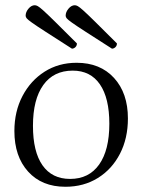

<svg xmlns="http://www.w3.org/2000/svg" viewBox="-20 -702 545 734"><path d="M230 12Q140 12 87.5 -46Q35 -104 35 -201Q35 -276 66 -335Q97 -394 150.5 -428Q204 -462 273 -462Q363 -462 416 -404Q469 -346 469 -249Q469 -173 438.5 -114Q408 -55 354 -21.5Q300 12 230 12ZM248 -18Q320 -18 359 -73Q398 -128 398 -229Q398 -327 362 -379.5Q326 -432 258 -432Q185 -432 145.5 -377Q106 -322 106 -221Q106 -122 142.5 -70Q179 -18 248 -18ZM255 -516Q191 -557 154.5 -580.5Q118 -604 102 -615.5Q86 -627 82 -632Q78 -637 78 -642Q78 -656 89 -669Q100 -682 113 -682Q118 -682 124.5 -678.5Q131 -675 145.5 -662Q160 -649 190.5 -619Q221 -589 274 -536Q274 -527 268 -521.5Q262 -516 255 -516ZM408 -516Q344 -557 307.5 -580.5Q271 -604 255 -615.5Q239 -627 235 -632Q231 -637 231 -642Q231 -656 242 -669Q253 -682 266 -682Q271 -682 277.5 -678.5Q284 -675 298.5 -662Q313 -649 343.5 -619Q374 -589 427 -536Q427 -527 421 -521.5Q415 -516 408 -516Z"/></svg>

Font: Petrona Light
Style: Regular
Weight: 300
Designer: Ringo R. Seeber
Foundry: Ringo R. Seeber
Version: Version 2.001; ttfautohint (v1.8.3)